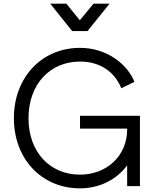

<svg xmlns="http://www.w3.org/2000/svg" viewBox="-20 -1019 836 1051"><path d="M418 12C525 12 619 -36 676 -114V0H746V-385H418V-315H676V-310C676 -166 564 -63 418 -63C253 -63 136 -187 136 -372C136 -557 253 -682 418 -682C527 -682 607 -627 644 -536L716 -571C679 -664 569 -757 418 -757C208 -757 56 -595 56 -372C56 -149 208 12 418 12ZM255 -999 375 -849H459L580 -999H492L417 -908L343 -999Z"/></svg>

Font: Mluvka
Style: Regular
Weight: 400
Designer: Modified by Jiří Krblich, Original typeface by Gumpita Rahayu
Foundry: Gumpita Rahayu & Jiří Krblich
Version: Version 2.000;Glyphs 3.1.1 (3134)